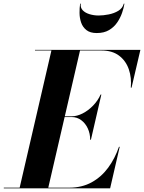

<svg xmlns="http://www.w3.org/2000/svg" viewBox="-68 -1020 780 1040"><path d="M369.5 -1000Q366.5 -978.5 380.2 -964.2Q394 -950 417.5 -943Q441 -936 466 -936Q491 -936 520.5 -941.8Q550 -947.5 573 -961.5Q596 -975.5 602.5 -1000H606Q602.5 -977 593 -949.8Q583.5 -922.5 566.5 -897.8Q549.5 -873 522.5 -857Q495.5 -841 456 -841Q420.5 -841 400.2 -857Q380 -873 371.5 -897.8Q363 -922.5 362.8 -949.8Q362.5 -977 366 -1000ZM320.5 -386H282L193.5 -3.5H307.5Q376 -3.5 428.5 -32.5Q481 -61.5 517.8 -111.5Q554.5 -161.5 576.5 -225H580.5L528.5 0H-47.5V-3.5H38.5L210.5 -746.5H121.5V-750H692.5L644.5 -545H640.5Q645.5 -598.5 629.8 -644.5Q614 -690.5 577 -718.5Q540 -746.5 481.5 -746.5H365.5L283 -390H320.5Q349 -390 379.5 -405.5Q410 -421 436 -447.8Q462 -474.5 477 -508H481L424.5 -263H420.5Q420.5 -296.5 407.5 -324.5Q394.5 -352.5 371.8 -369.2Q349 -386 320.5 -386Z"/></svg>

Font: Bodoni* 48pt
Style: Bold Italic
Weight: 700
Italic angle: -13°
Version: Version 2.3